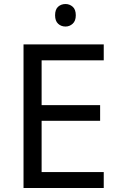

<svg xmlns="http://www.w3.org/2000/svg" viewBox="-20 -935 596 955"><path d="M496 0H97V-714H496V-635H187V-412H478V-334H187V-79H496ZM306 -915Q326 -915 341.5 -901.5Q357 -888 357 -859Q357 -831 341.5 -817Q326 -803 306 -803Q284 -803 269 -817Q254 -831 254 -859Q254 -888 269 -901.5Q284 -915 306 -915Z"/></svg>

Font: Noto Sans Kannada
Style: Regular
Weight: 400
Designer: Jelle Bosma - Monotype Design Team
Foundry: Monotype Imaging Inc.
Version: Version 2.003